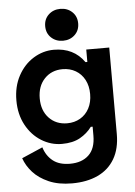

<svg xmlns="http://www.w3.org/2000/svg" viewBox="-61 -772 727 1032"><g transform="rotate(-5 302.0 -256.0)"><path d="M548 -29 422 -32V-80H412Q387 -46 348 -24Q309 -2 250 -2Q191 -2 139.5 -34Q88 -66 57 -123.5Q26 -181 26 -256Q26 -331 57 -388.5Q88 -446 139.5 -478Q191 -510 250 -510Q357 -510 414 -429H424V-496H548ZM288 -402Q228 -402 190 -362Q152 -322 152 -256Q152 -190 190 -150Q228 -110 288 -110Q327 -110 358 -128Q389 -146 406.5 -179Q424 -212 424 -256Q424 -300 406.5 -333Q389 -366 358 -384Q327 -402 288 -402ZM143 7Q157 53 191.5 80.5Q226 108 284 108Q348 108 385 73Q422 38 422 -32L548 -29Q548 50 516 104.5Q484 159 425 186.5Q366 214 286 214Q213 214 160.5 191Q108 168 76 132.5Q44 97 30 56ZM215 -640Q215 -678 240.5 -702Q266 -726 304 -726Q342 -726 367.5 -702Q393 -678 393 -640Q393 -602 367.5 -578Q342 -554 304 -554Q266 -554 240.5 -578Q215 -602 215 -640Z"/></g></svg>

Font: Space Grotesk Variable
Style: Regular
Weight: 400
Designer: Florian Karsten (Space Grotesk), Colophon Foundry (Space Mono)
Foundry: Florian Karsten
Version: Version 1.106